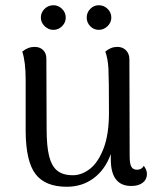

<svg xmlns="http://www.w3.org/2000/svg" viewBox="-20 -700 606 733"><path d="M541 -36Q541 -15 525 -2.5Q509 10 481 10Q403 10 403 -92V-112Q382 -53 338 -20Q294 13 235 13Q153 13 116 -35Q79 -83 78 -197V-395Q78 -464 65 -503Q87 -521 112 -521Q132 -521 144.5 -509Q157 -497 157 -476L158 -207Q158 -142 167.5 -104Q177 -66 198.5 -48.5Q220 -31 258 -31Q292 -31 323.5 -55.5Q355 -80 375.5 -133.5Q396 -187 396 -269Q396 -398 394 -437Q392 -476 382 -503Q403 -521 428 -521Q448 -521 461 -508Q474 -495 474 -473L475 -103Q475 -75 481.5 -63.5Q488 -52 503 -52Q521 -52 529 -67Q541 -51 541 -36ZM136 -633Q136 -652 150 -666Q164 -680 184 -680Q203 -680 217 -666Q231 -652 231 -633Q231 -614 217 -600Q203 -586 184 -586Q165 -586 150.5 -600Q136 -614 136 -633ZM311 -633Q311 -652 324.5 -666Q338 -680 357 -680Q377 -680 391 -666Q405 -652 405 -633Q405 -614 390.5 -600Q376 -586 357 -586Q338 -586 324.5 -600Q311 -614 311 -633Z"/></svg>

Font: Arima Madurai
Style: Regular
Weight: 400
Designer: Joana Correia and Natanael Gama
Foundry: NDISCOVER
Version: Version 1.019